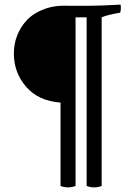

<svg xmlns="http://www.w3.org/2000/svg" viewBox="-20 -725 591 831"><path d="M242 80V-281Q146 -288 93 -349.5Q40 -411 40 -493Q40 -535 54.5 -572Q69 -609 97.5 -639Q126 -669 172.5 -686Q219 -703 277 -700H365Q410 -700 502 -705Q505 -686 500 -670Q445 -661 420 -650V80Q404 86 387 86Q372 86 355 80V-650H307V80Q290 86 274 86Q258 86 242 80Z"/></svg>

Font: Alike
Style: Regular
Weight: 400
Designer: Cyreal (www.cyreal.org)
Foundry: Cyreal (www.cyreal.org)
Version: Version 1.212